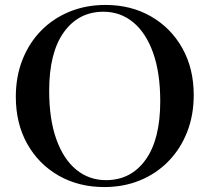

<svg xmlns="http://www.w3.org/2000/svg" viewBox="-20 -746 848 777"><path d="M407 -726Q510.5 -726 591.2 -679.5Q672 -633 718 -550.8Q764 -468.5 764 -361.5Q764 -279.5 737.2 -211.5Q710.5 -143.5 661.8 -93.5Q613 -43.5 546.8 -16.2Q480.5 11 402 11Q298 11 217 -35.5Q136 -82 90 -164.2Q44 -246.5 44 -354.5Q44 -436 70.8 -504Q97.5 -572 146.2 -621.8Q195 -671.5 261.5 -698.8Q328 -726 407 -726ZM409 -17Q510 -17 569.2 -99.5Q628.5 -182 628.5 -336Q628.5 -451.5 599.5 -532.5Q570.5 -613.5 518.8 -656Q467 -698.5 398.5 -698.5Q298 -698.5 238.5 -615.8Q179 -533 179 -379Q179 -263.5 208 -182.5Q237 -101.5 288.8 -59.2Q340.5 -17 409 -17Z"/></svg>

Font: Newsreader 72pt Medium
Style: Regular
Weight: 500
Designer: Hugues Gentile
Foundry: Production Type
Version: Version 1.003; ttfautohint (v1.8.3)